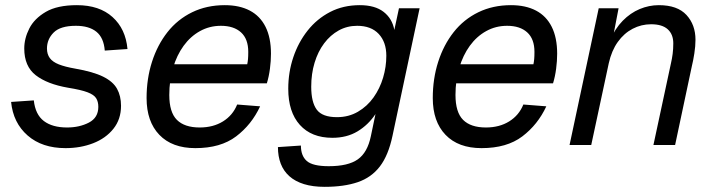

<svg xmlns="http://www.w3.org/2000/svg" viewBox="-20 -562 2772 744"><path d="M234 12Q143 12 87 -37Q31 -86 23 -167L111 -173Q117 -118 150 -93Q183 -68 240 -68Q288 -68 324.5 -87Q361 -106 361 -148Q361 -168 352.5 -181.5Q344 -195 319 -204.5Q294 -214 244 -222Q163 -236 118.5 -270.5Q74 -305 74 -374Q74 -413 93.5 -451.5Q113 -490 157.5 -516Q202 -542 278 -542Q365 -542 416 -496Q467 -450 474 -372L386 -366Q382 -416 353.5 -439Q325 -462 274 -462Q214 -462 188 -436Q162 -410 162 -374Q162 -352 173 -337Q184 -322 208 -312.5Q232 -303 272 -296Q341 -284 379.5 -265Q418 -246 433.5 -218Q449 -190 449 -152Q449 -100 419.5 -63Q390 -26 341 -7Q292 12 234 12Z M737 12Q647 12 597.5 -39.5Q548 -91 548 -182Q548 -257 569 -322.5Q590 -388 629 -437.5Q668 -487 724.5 -514.5Q781 -542 851 -542Q908 -542 948 -521Q988 -500 1009 -458Q1030 -416 1030 -354Q1030 -326 1026 -295.5Q1022 -265 1014 -239H623L639 -313H938Q940 -322 941 -333Q942 -344 942 -361Q942 -411 914 -436.5Q886 -462 836 -462Q792 -462 755 -441.5Q718 -421 691.5 -384.5Q665 -348 650.5 -299Q636 -250 636 -194Q636 -127 665.5 -97.5Q695 -68 754 -68Q806 -68 844 -91.5Q882 -115 899 -157L988 -150Q955 -79 895 -33.5Q835 12 737 12Z M1238 162Q1192 162 1158 151.5Q1124 141 1101.5 121Q1079 101 1068 72.5Q1057 44 1057 8L1146 2Q1146 42 1169 62Q1192 82 1254 82Q1329 82 1366.5 55.5Q1404 29 1417 -34L1435 -120Q1407 -78 1365.5 -53Q1324 -28 1268 -28Q1187 -28 1142 -78Q1097 -128 1097 -218Q1097 -282 1116.5 -340Q1136 -398 1172 -443.5Q1208 -489 1259 -515.5Q1310 -542 1374 -542Q1433 -542 1466.5 -516Q1500 -490 1508 -446L1526 -530H1606L1501 -36Q1485 40 1452 83Q1419 126 1366 144Q1313 162 1238 162ZM1286 -108Q1331 -108 1367 -129Q1403 -150 1427.5 -184.5Q1452 -219 1464.5 -261Q1477 -303 1477 -346Q1477 -399 1447.5 -430.5Q1418 -462 1364 -462Q1325 -462 1292.5 -444Q1260 -426 1236 -394Q1212 -362 1199 -319Q1186 -276 1186 -226Q1186 -166 1207.5 -137Q1229 -108 1286 -108Z M1846 12Q1756 12 1706.5 -39.5Q1657 -91 1657 -182Q1657 -257 1678 -322.5Q1699 -388 1738 -437.5Q1777 -487 1833.5 -514.5Q1890 -542 1960 -542Q2017 -542 2057 -521Q2097 -500 2118 -458Q2139 -416 2139 -354Q2139 -326 2135 -295.5Q2131 -265 2123 -239H1732L1748 -313H2047Q2049 -322 2050 -333Q2051 -344 2051 -361Q2051 -411 2023 -436.5Q1995 -462 1945 -462Q1901 -462 1864 -441.5Q1827 -421 1800.5 -384.5Q1774 -348 1759.5 -299Q1745 -250 1745 -194Q1745 -127 1774.5 -97.5Q1804 -68 1863 -68Q1915 -68 1953 -91.5Q1991 -115 2008 -157L2097 -150Q2064 -79 2004 -33.5Q1944 12 1846 12Z M2187 0 2300 -530H2377L2351 -395L2343 -404Q2363 -451 2393 -481.5Q2423 -512 2459 -527Q2495 -542 2533 -542Q2605 -542 2640 -504Q2675 -466 2675 -408Q2675 -383 2670.5 -354.5Q2666 -326 2661 -306L2596 0H2512L2580 -317Q2584 -334 2586.5 -353Q2589 -372 2589 -394Q2589 -429 2567.5 -448.5Q2546 -468 2503 -468Q2465 -468 2431.5 -450.5Q2398 -433 2374 -399.5Q2350 -366 2339 -317L2271 0Z"/></svg>

Font: Geist
Style: Italic
Weight: 400
Italic angle: -12°
Designer: Basement.studio, Andrés Briganti, Mateo Zaragoza
Foundry: Basement.studio, Vercel, Andrés Briganti, Guido Ferreyra, Mateo Zaragoza
Version: Version 1.500